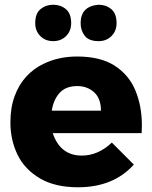

<svg xmlns="http://www.w3.org/2000/svg" viewBox="-20 -786 643 812"><path d="M310 6Q215 6 151.5 -30Q85 -68.5 54.5 -131Q24 -193.5 24 -268Q24 -331 41.8 -379.2Q59.5 -427.5 90.5 -461.5Q121.5 -495.5 163 -515.5Q227 -547 306 -547Q403 -547 463 -509.5Q525 -470 552.5 -403.8Q580 -337.5 580 -256L579 -223H203Q235 -128 326 -128Q395 -128 453 -183L546 -90Q460 6 310 6ZM205 -612Q172 -612 150.5 -633.5Q129 -655 129 -688Q129 -729 151.5 -747.5Q174 -766 205 -766Q236 -766 258.5 -747.5Q281 -729 281 -688Q281 -655 259.5 -633.5Q238 -612 205 -612ZM407 -318Q407 -369.5 378 -395.8Q349 -422 307 -422Q258 -422 232 -393Q206 -364 199 -318ZM397 -612Q356 -612 338.5 -634.5Q321 -657 321 -688Q321 -760 397 -766Q428 -766 450.5 -747.5Q473 -729 473 -688Q473 -655 451.5 -633.5Q430 -612 397 -612Z"/></svg>

Font: Argentum Novus
Style: Bold
Weight: 700
Designer: Julieta Ulanovsky (font) & Cristiano Sobral (main changes)
Foundry: Julieta Ulanovsky (font) & Cristiano Sobral (main changes)
Version: Version 3.00;November 27, 2020;FontCreator 13.0.0.2655 64-bi